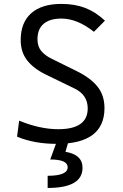

<svg xmlns="http://www.w3.org/2000/svg" viewBox="-20 -723 626 978"><path d="M269 9.8Q154.3 9.8 66.9 -26.9L77.6 -108.4Q183.1 -64.9 276.9 -64.9Q426.8 -64.9 426.8 -170.9Q426.8 -240.2 358.9 -272.5L216.3 -341.8Q152.8 -372.1 119.1 -414.6Q85.4 -457 85.4 -519Q85.4 -607.9 138.9 -655.5Q192.4 -703.1 292.5 -703.1Q360.8 -703.1 414.1 -682.6Q467.3 -662.1 514.6 -617.7L458.5 -561Q373.5 -628.4 293 -628.4Q233.9 -628.4 202.4 -601.8Q170.9 -575.2 170.9 -522.5Q170.9 -487.3 189.5 -464.1Q208 -440.9 244.1 -423.3L369.6 -361.3Q439.9 -327.1 476.1 -282.5Q512.2 -237.8 512.2 -172.4Q512.2 9.8 269 9.8ZM222.7 234.4V172.4Q324.7 172.4 324.7 128.9Q324.7 89.4 235.8 89.4L272 -9.8L328.1 -0.5L313.5 50.3Q400.4 64.5 400.4 131.8Q400.4 234.4 222.7 234.4Z"/></svg>

Font: CaskaydiaMono NF SemiLight
Style: Regular
Weight: 350
Designer: Aaron Bell
Foundry: Saja Typeworks
Version: Version 2111.001; ttfautohint (v1.8.4);Nerd Fonts 3.1.1